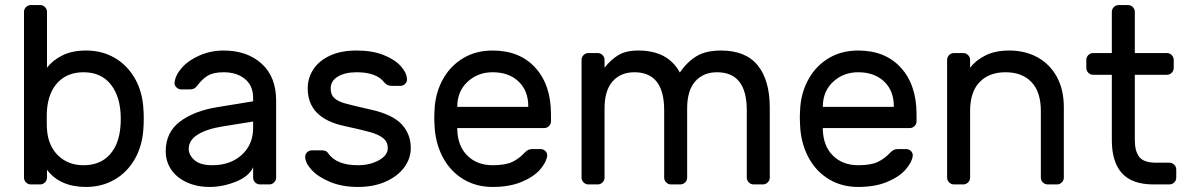

<svg xmlns="http://www.w3.org/2000/svg" viewBox="-20 -730 4701 760"><path d="M549 -261Q549 -238 548 -228Q545 -156 514.5 -102Q484 -48 433.5 -19Q383 10 321 10Q217 10 166 -58V-27Q166 -16 158 -8Q150 0 139 0H102Q91 0 83 -8Q75 -16 75 -27V-683Q75 -694 83 -702Q91 -710 102 -710H139Q150 -710 158 -702Q166 -694 166 -683V-462Q188 -491 226.5 -510.5Q265 -530 321 -530Q384 -530 434 -501Q484 -472 514.5 -418.5Q545 -365 548 -293Q549 -283 549 -261ZM457 -232Q458 -242 458 -260Q458 -345 419.5 -394.5Q381 -444 311 -444Q248 -444 210 -405Q172 -366 166 -296Q165 -286 165 -257Q165 -227 166 -217Q171 -152 210.5 -114Q250 -76 311 -76Q376 -76 414 -117.5Q452 -159 457 -232Z M982 -329V-342Q982 -391 949.5 -417.5Q917 -444 865 -444Q825 -444 802.5 -430.5Q780 -417 760 -390Q754 -382 747 -379Q740 -376 728 -376H698Q687 -376 678.5 -384Q670 -392 671 -403Q674 -433 700.5 -462.5Q727 -492 771 -511Q815 -530 865 -530Q958 -530 1015.5 -478Q1073 -426 1073 -332V-27Q1073 -16 1065 -8Q1057 0 1046 0H1009Q998 0 990 -8Q982 -16 982 -27V-68Q966 -32 914 -11Q862 10 810 10Q759 10 719 -8.5Q679 -27 657.5 -59Q636 -91 636 -131Q636 -206 692 -248.5Q748 -291 841 -306ZM982 -249 864 -230Q799 -220 763 -197.5Q727 -175 727 -141Q727 -116 750 -96Q773 -76 820 -76Q892 -76 937 -117Q982 -158 982 -224Z M1198 -380Q1198 -421 1220 -455Q1242 -489 1285.5 -509.5Q1329 -530 1392 -530Q1454 -530 1499 -512Q1544 -494 1567.5 -467Q1591 -440 1591 -415Q1591 -405 1583 -397.5Q1575 -390 1564 -390H1531Q1512 -390 1501 -404Q1470 -444 1392 -444Q1346 -444 1317.5 -427Q1289 -410 1289 -380Q1289 -355 1303 -342Q1317 -329 1345 -321Q1373 -313 1444 -297Q1532 -278 1569 -239Q1606 -200 1606 -144Q1606 -103 1580.5 -68Q1555 -33 1507.5 -11.5Q1460 10 1397 10Q1335 10 1287.5 -9.5Q1240 -29 1214 -57Q1188 -85 1188 -110Q1188 -120 1196 -127.5Q1204 -135 1215 -135H1251Q1260 -135 1267 -133Q1274 -131 1280 -122Q1313 -76 1397 -76Q1444 -76 1479.5 -95.5Q1515 -115 1515 -144Q1515 -168 1497.5 -182.5Q1480 -197 1447 -206.5Q1414 -216 1344 -231Q1198 -262 1198 -380Z M2161 -277V-250Q2161 -239 2153 -231Q2145 -223 2134 -223H1790V-217Q1792 -151 1830.5 -113.5Q1869 -76 1930 -76Q1980 -76 2007.5 -89Q2035 -102 2057 -126Q2065 -134 2071.5 -137Q2078 -140 2089 -140H2119Q2131 -140 2139 -132Q2147 -124 2146 -113Q2142 -86 2116.5 -57.5Q2091 -29 2043.5 -9.5Q1996 10 1930 10Q1866 10 1816 -19.5Q1766 -49 1736.5 -101Q1707 -153 1701 -218Q1699 -248 1699 -264Q1699 -280 1701 -310Q1707 -372 1736.5 -422Q1766 -472 1815.5 -501Q1865 -530 1930 -530Q2037 -530 2099 -462Q2161 -394 2161 -277ZM2071 -307V-310Q2071 -371 2032.5 -407.5Q1994 -444 1930 -444Q1872 -444 1831.5 -407Q1791 -370 1790 -310V-307Z M2507 -530Q2624 -530 2671 -443Q2700 -485 2737 -507.5Q2774 -530 2834 -530Q2932 -530 2979.5 -471Q3027 -412 3027 -304V-27Q3027 -16 3019 -8Q3011 0 3000 0H2963Q2952 0 2944 -8Q2936 -16 2936 -27V-294Q2936 -444 2818 -444Q2764 -444 2732 -408Q2700 -372 2700 -301V-27Q2700 -16 2692 -8Q2684 0 2673 0H2636Q2625 0 2617 -8Q2609 -16 2609 -27V-294Q2609 -444 2491 -444Q2437 -444 2405 -408Q2373 -372 2373 -301V-27Q2373 -16 2365 -8Q2357 0 2346 0H2309Q2298 0 2290 -8Q2282 -16 2282 -27V-493Q2282 -504 2290 -512Q2298 -520 2309 -520H2346Q2357 -520 2365 -512Q2373 -504 2373 -493V-462Q2397 -493 2427 -511.5Q2457 -530 2507 -530Z M3608 -277V-250Q3608 -239 3600 -231Q3592 -223 3581 -223H3237V-217Q3239 -151 3277.5 -113.5Q3316 -76 3377 -76Q3427 -76 3454.5 -89Q3482 -102 3504 -126Q3512 -134 3518.5 -137Q3525 -140 3536 -140H3566Q3578 -140 3586 -132Q3594 -124 3593 -113Q3589 -86 3563.5 -57.5Q3538 -29 3490.5 -9.5Q3443 10 3377 10Q3313 10 3263 -19.5Q3213 -49 3183.5 -101Q3154 -153 3148 -218Q3146 -248 3146 -264Q3146 -280 3148 -310Q3154 -372 3183.5 -422Q3213 -472 3262.5 -501Q3312 -530 3377 -530Q3484 -530 3546 -462Q3608 -394 3608 -277ZM3518 -307V-310Q3518 -371 3479.5 -407.5Q3441 -444 3377 -444Q3319 -444 3278.5 -407Q3238 -370 3237 -310V-307Z M4164 0H4127Q4116 0 4108 -8Q4100 -16 4100 -27V-291Q4100 -366 4063 -405Q4026 -444 3960 -444Q3895 -444 3857.5 -405Q3820 -366 3820 -291V-27Q3820 -16 3812 -8Q3804 0 3793 0H3756Q3745 0 3737 -8Q3729 -16 3729 -27V-493Q3729 -504 3737 -512Q3745 -520 3756 -520H3793Q3804 -520 3812 -512Q3820 -504 3820 -493V-462Q3842 -491 3880.5 -510.5Q3919 -530 3975 -530Q4038 -530 4087 -503Q4136 -476 4163.5 -425.5Q4191 -375 4191 -306V-27Q4191 -16 4183 -8Q4175 0 4164 0Z M4556 -86H4609Q4620 -86 4628 -78Q4636 -70 4636 -59V-27Q4636 -16 4628 -8Q4620 0 4609 0H4546Q4461 0 4421 -44.5Q4381 -89 4381 -175V-434H4307Q4296 -434 4288 -442Q4280 -450 4280 -461V-493Q4280 -504 4288 -512Q4296 -520 4307 -520H4381V-683Q4381 -694 4389 -702Q4397 -710 4408 -710H4445Q4456 -710 4464 -702Q4472 -694 4472 -683V-520H4599Q4610 -520 4618 -512Q4626 -504 4626 -493V-461Q4626 -450 4618 -442Q4610 -434 4599 -434H4472V-175Q4472 -132 4489.5 -109Q4507 -86 4556 -86Z"/></svg>

Font: Hezaedrus
Style: Regular
Weight: 400
Designer: Hubert & Fischer
Foundry: Hubert & Fischer
Version: Version 1.10;September 3, 2019;FontCreator 11.5.0.2425 64-bi